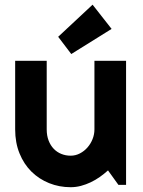

<svg xmlns="http://www.w3.org/2000/svg" viewBox="-20 -779 602 809"><path d="M435.1 -61Q418.9 -46.4 400.6 -33.4Q382.3 -20.5 362.3 -11Q342.3 -1.5 321 4.2Q299.8 9.8 277.8 9.8Q229.5 9.8 187 -7.3Q144.5 -24.4 112.5 -55.9Q80.6 -87.4 62.3 -132.6Q43.9 -177.7 43.9 -233.9V-522.9H176.8V-233.9Q176.8 -207.5 184.8 -186.8Q192.9 -166 206.5 -151.9Q220.2 -137.7 238.5 -130.4Q256.8 -123 277.8 -123Q298.3 -123 316.7 -132.6Q335 -142.1 348.6 -157.7Q362.3 -173.3 370.1 -193.1Q377.9 -212.9 377.9 -233.9V-522.9H511.2V0H479ZM280.3 -551.3 225.1 -624 370.1 -759.3 450.2 -657.2Z"/></svg>

Font: Righteous
Style: Regular
Weight: 400
Version: Version 1.000